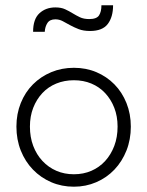

<svg xmlns="http://www.w3.org/2000/svg" viewBox="-20 -697 556 725"><path d="M259 8Q213 8 173.5 -9Q134 -26 104.5 -56.5Q75 -87 58.5 -128.5Q42 -170 42 -219Q42 -267 58.5 -308Q75 -349 104.5 -378.5Q134 -408 173.5 -424.5Q213 -441 259 -441Q305 -441 344 -424.5Q383 -408 412 -378.5Q441 -349 457.5 -308Q474 -267 474 -219Q474 -170 457.5 -128.5Q441 -87 412 -56.5Q383 -26 343.5 -9Q304 8 259 8ZM259 -39Q295 -39 325 -52Q355 -65 377 -89Q399 -113 411.5 -146Q424 -179 424 -219Q424 -258 411.5 -290Q399 -322 377 -345.5Q355 -369 325 -381.5Q295 -394 259 -394Q223 -394 192.5 -381.5Q162 -369 140 -345.5Q118 -322 105.5 -290Q93 -258 93 -219Q93 -179 105.5 -146Q118 -113 140.5 -89Q163 -65 193 -52Q223 -39 259 -39ZM320 -580Q295 -580 277 -587Q259 -594 244.5 -602Q230 -610 217 -617Q204 -624 189 -624Q168 -624 159 -610Q150 -596 149 -577H105Q105 -625 129 -647Q153 -669 189 -669Q211 -669 226 -662Q241 -655 254 -647Q267 -639 281.5 -632Q296 -625 317 -625Q345 -625 354 -639Q363 -653 363 -677H407Q407 -633 387 -606.5Q367 -580 320 -580Z"/></svg>

Font: Tilda Sans Light
Style: Regular
Weight: 300
Designer: ParaType Ltd
Foundry: ParaType Ltd
Version: Version 1.009